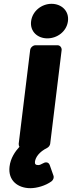

<svg xmlns="http://www.w3.org/2000/svg" viewBox="-20 -753 377 1006"><path d="M78 0C78 3 78 11 82 16C59 41 35 76 30 120C21 194 75 233 139 233C173 233 219 220 250 197C259 190 264 178 260 167L241 113C234 92 214 97 205 103C194 109 187 112 181 112C167 112 162 107 163 95C166 71 185 43 227 22C235 18 242 9 243 0L303 -491C304 -502 296 -516 281 -516H166C155 -516 140 -506 138 -491ZM228 -552C280 -552 329 -588 336 -642C343 -696 302 -733 250 -733C199 -733 150 -696 143 -642C136 -588 177 -552 228 -552Z"/></svg>

Font: Falling Sky
Style: BlkObl
Weight: 900
Designer: Paul D. Hunt
Foundry: Adobe Systems Incorporated
Version: Version 1.02